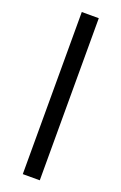

<svg xmlns="http://www.w3.org/2000/svg" viewBox="-154 -837 557 881"><g transform="rotate(20 125.0 -396.0)"><path d="M83.5 -791.5H166.5V0H83.5Z"/></g></svg>

Font: Resagnicto
Style: Regular
Weight: 500
Version: Version 0.9991